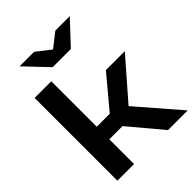

<svg xmlns="http://www.w3.org/2000/svg" viewBox="-272 -1125 1263 1263"><g transform="rotate(-45 359.5 -493.5)"><path d="M220 0V-230H343L536 0H719L464 -295L702 -568H526L341 -347H220V-770H65V0ZM609 -987H475L376 -910L277 -987H142L292 -829H461Z"/></g></svg>

Font: Bounded Med
Style: Regular
Weight: 500
Designer: Vlad Churkin
Version: Version 3.0